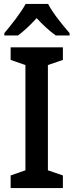

<svg xmlns="http://www.w3.org/2000/svg" viewBox="-20 -954 373 974"><path d="M224 -934H110C87 -891 37 -827 2 -786V-774H71C100 -795 134 -827 166 -862C198 -827 232 -796 263 -774H333V-786C297 -827 247 -889 224 -934ZM299 0V-64L223 -90V-624L299 -650V-714H34V-650L109 -624V-90L34 -64V0Z"/></svg>

Font: Noto Sans UI SemiCondensed Medium
Style: Regular
Weight: 500
Width: 4
Designer: Monotype Design Team
Foundry: Monotype Imaging Inc.
Version: Version 1.901